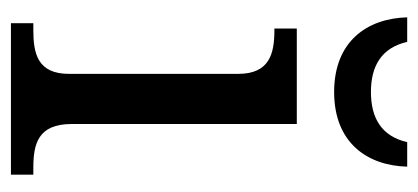

<svg xmlns="http://www.w3.org/2000/svg" viewBox="-232 -552 783 360"><g transform="rotate(90 160.0 -371.5)"><path d="M152 -606C247 -606 290 -668 292 -743H246C235 -695 201 -675 152 -675C103 -675 69 -695 58 -743H12C14 -668 57 -606 152 -606ZM23 0H307V-42H294C249 -42 212 -51 212 -114V-536H33V-494H36C80 -494 118 -485 118 -426V-109C118 -50 80 -42 36 -42H23Z"/></g></svg>

Font: Noto Serif
Style: Regular
Weight: 400
Designer: Monotype Design Team
Foundry: Monotype Imaging Inc.
Version: Version 2.015